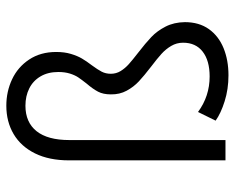

<svg xmlns="http://www.w3.org/2000/svg" viewBox="-90 -668 767 628"><g transform="rotate(-90 294.0 -353.5)"><path d="M150.4 0H84V-511.7Q84 -576.7 106.7 -622.8Q129.4 -668.9 169.9 -692.9Q210.4 -716.8 262.7 -716.8Q309.1 -716.8 349.1 -698Q389.2 -679.2 413.8 -642.1Q438.5 -605 438.5 -553.7Q438.5 -526.4 432.1 -505.4Q425.8 -484.4 417.2 -469.7Q408.7 -455.1 394.5 -436.5Q380.9 -418 374 -404.8Q367.2 -391.6 367.2 -375Q367.2 -357.4 376.2 -342.8Q385.3 -328.1 398.7 -316.2Q412.1 -304.2 435.5 -286.1Q467.8 -261.2 487.5 -242.4Q507.3 -223.6 521.5 -196Q535.6 -168.5 536.1 -132.8Q536.1 -86.4 513.4 -54.4Q490.7 -22.5 451.2 -6.3Q411.6 9.8 362.3 9.8Q316.9 9.8 277.3 -2.7Q237.8 -15.1 213.9 -32.2L242.2 -89.8Q293.9 -51.8 358.4 -51.8Q410.2 -51.8 439.5 -74.5Q468.8 -97.2 468.8 -138.7Q468.8 -159.7 458.3 -177.5Q447.8 -195.3 432.1 -209.5Q416.5 -223.6 390.6 -243.2Q360.8 -266.1 342.5 -283.2Q324.2 -300.3 311.8 -323.2Q299.3 -346.2 299.8 -375Q299.8 -399.9 308.6 -416.7Q317.4 -433.6 335 -454.1Q348.1 -470.7 355.5 -481.7Q362.8 -492.7 367.9 -509Q373 -525.4 373 -546.9Q373 -580.6 358.6 -605Q344.2 -629.4 319.3 -641.8Q294.4 -654.3 262.7 -654.3Q208.5 -654.3 179.4 -617.9Q150.4 -581.5 150.4 -510.7Z"/></g></svg>

Font: Pretendard GOV Light
Style: Regular
Weight: 300
Designer: Base glyphs from Inter by Rasmus Andersson; Hangeul glyphs from Noto Sans CJK(Source Han Sans) by Jang Soo-young and Kan
Foundry: Kil Hyung-jin
Version: Version 1.309